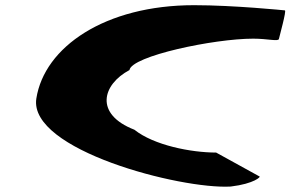

<svg xmlns="http://www.w3.org/2000/svg" viewBox="-20 -730 1119 740"><path d="M120 -350C90 -152 675 0 869 -11C961 -22 987 -50 980 -50L813 -142C717 -142 573 -170 498 -230C343 -290 374 -404 479 -460C487 -514 804 -581 956 -581C1012 -581 1053 -569 1055 -580C1057 -590 1085 -690 1078 -690C1078 -690 882 -710 728 -710C385 -710 151 -549 120 -350Z"/></svg>

Font: Ampere
Style: UltExtIta
Weight: 400
Version: Version 1